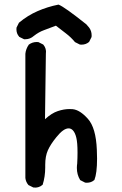

<svg xmlns="http://www.w3.org/2000/svg" viewBox="-20 -809 540 850"><path d="M180.2 -79.6V-67.4Q180.2 -27.3 168.9 8.8Q159.7 16.6 151.4 19Q143.1 21.5 137.5 21.5Q131.8 21.5 127.4 21L106 10.3Q94.2 -3.4 92.3 -21V-21.5V-570.8Q94.2 -591.8 107.4 -611.3Q123 -623 142.6 -623Q145.5 -623 149.9 -622.6L171.4 -611.8Q178.7 -603 181.2 -594.7Q183.6 -586.4 183.6 -580.8Q183.6 -575.2 183.1 -571.8L179.2 -281.2Q208.5 -308.1 235.6 -317.1Q262.7 -326.2 287.6 -326.2Q294.4 -326.2 301.3 -325.7Q333.5 -322.8 369.1 -283Q404.8 -243.2 408.7 -146Q409.7 -125 409.7 -106.9Q409.7 -42 397.9 -12.2L397 -11.7Q383.8 0 364.3 0Q361.3 0 356.9 -0.5L335 -11.7L334.5 -12.7Q320.3 -36.1 320.3 -65.4Q320.3 -75.2 321.8 -85.4Q323.2 -109.9 323.2 -133.1Q323.2 -156.2 321.8 -172.9Q320.3 -189.5 317.9 -199.2Q312.5 -222.2 301.8 -232.9Q293.9 -240.7 283.7 -240.7Q260.7 -240.7 229.5 -201.7Q203.6 -169.9 191.9 -143.6Q180.2 -117.2 180.2 -79.6ZM92.8 -635.3Q89.8 -635.3 86.4 -635.3L64.9 -646L64.5 -647Q52.7 -660.2 52.7 -679.7Q52.7 -682.6 53.2 -687L64 -708.5Q102.5 -740.7 146.5 -759.8Q189.9 -778.8 238.8 -788.6L240.2 -788.1Q265.6 -778.3 362.3 -701.2L374.5 -687Q385.7 -671.9 385.7 -652.3Q385.7 -649.4 385.3 -645L374.5 -623.5Q360.4 -611.3 340.8 -611.3Q337.9 -611.3 333.5 -611.8L312 -622.6Q293.9 -644.5 271.5 -661.4Q249 -678.2 227.5 -695.3Q198.2 -684.1 174.8 -675.5Q151.4 -667 130.4 -650.4Q113.3 -635.3 92.8 -635.3Z"/></svg>

Font: Bakudai
Style: Medium
Weight: 500
Version: Version 1.48